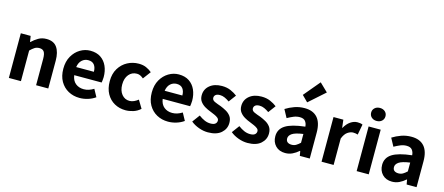

<svg xmlns="http://www.w3.org/2000/svg" viewBox="-52 -1380 4584 1981"><g transform="rotate(15 2240.5 -389.0)"><path d="M66 0V-477H171L181 -415H184Q215 -445 252.5 -467Q290 -489 339 -489Q416 -489 451.5 -438Q487 -387 487 -297V0H357V-281Q357 -335 341.5 -357Q326 -379 292 -379Q263 -379 241.5 -365.5Q220 -352 195 -327V0Z M823 11Q756 11 702 -18.5Q648 -48 616 -103.5Q584 -159 584 -238Q584 -316 616 -372Q648 -428 699 -458.5Q750 -489 807 -489Q874 -489 918.5 -459Q963 -429 986 -377.5Q1009 -326 1009 -261Q1009 -243 1006.5 -226.5Q1004 -210 1003 -202H710Q718 -145 753.5 -116Q789 -87 841 -87Q869 -87 895 -95.5Q921 -104 947 -120L990 -41Q955 -16 911 -2.5Q867 11 823 11ZM708 -288H897Q897 -334 876 -361.5Q855 -389 811 -389Q773 -389 744.5 -363.5Q716 -338 708 -288Z M1314 11Q1248 11 1195 -18.5Q1142 -48 1111 -103.5Q1080 -159 1080 -238Q1080 -318 1114.5 -374Q1149 -430 1204.5 -459.5Q1260 -489 1325 -489Q1370 -489 1404 -474Q1438 -459 1465 -436L1403 -353Q1385 -368 1368.5 -376Q1352 -384 1332 -384Q1279 -384 1246 -344Q1213 -304 1213 -238Q1213 -172 1245.5 -132.5Q1278 -93 1328 -93Q1353 -93 1376.5 -104Q1400 -115 1420 -131L1471 -46Q1437 -15 1395 -2Q1353 11 1314 11Z M1768 11Q1701 11 1647 -18.5Q1593 -48 1561 -103.5Q1529 -159 1529 -238Q1529 -316 1561 -372Q1593 -428 1644 -458.5Q1695 -489 1752 -489Q1819 -489 1863.5 -459Q1908 -429 1931 -377.5Q1954 -326 1954 -261Q1954 -243 1951.5 -226.5Q1949 -210 1948 -202H1655Q1663 -145 1698.5 -116Q1734 -87 1786 -87Q1814 -87 1840 -95.5Q1866 -104 1892 -120L1935 -41Q1900 -16 1856 -2.5Q1812 11 1768 11ZM1653 -288H1842Q1842 -334 1821 -361.5Q1800 -389 1756 -389Q1718 -389 1689.5 -363.5Q1661 -338 1653 -288Z M2193 11Q2145 11 2095.5 -7Q2046 -25 2010 -55L2069 -135Q2101 -111 2132 -97.5Q2163 -84 2196 -84Q2231 -84 2247 -97.5Q2263 -111 2263 -132Q2263 -149 2248.5 -161Q2234 -173 2211.5 -183Q2189 -193 2164 -203Q2134 -214 2104 -231.5Q2074 -249 2054 -275.5Q2034 -302 2034 -342Q2034 -407 2083 -448Q2132 -489 2213 -489Q2266 -489 2307 -471Q2348 -453 2377 -430L2319 -352Q2294 -370 2268.5 -381.5Q2243 -393 2217 -393Q2186 -393 2171 -380.5Q2156 -368 2156 -348Q2156 -323 2185 -310Q2214 -297 2253 -284Q2283 -272 2313.5 -255Q2344 -238 2364 -211Q2384 -184 2384 -140Q2384 -76 2335 -32.5Q2286 11 2193 11Z M2616 11Q2568 11 2518.5 -7Q2469 -25 2433 -55L2492 -135Q2524 -111 2555 -97.5Q2586 -84 2619 -84Q2654 -84 2670 -97.5Q2686 -111 2686 -132Q2686 -149 2671.5 -161Q2657 -173 2634.5 -183Q2612 -193 2587 -203Q2557 -214 2527 -231.5Q2497 -249 2477 -275.5Q2457 -302 2457 -342Q2457 -407 2506 -448Q2555 -489 2636 -489Q2689 -489 2730 -471Q2771 -453 2800 -430L2742 -352Q2717 -370 2691.5 -381.5Q2666 -393 2640 -393Q2609 -393 2594 -380.5Q2579 -368 2579 -348Q2579 -323 2608 -310Q2637 -297 2676 -284Q2706 -272 2736.5 -255Q2767 -238 2787 -211Q2807 -184 2807 -140Q2807 -76 2758 -32.5Q2709 11 2616 11Z M3019 11Q2954 11 2915.5 -29Q2877 -69 2877 -131Q2877 -207 2942 -248.5Q3007 -290 3151 -306Q3149 -340 3131 -363Q3113 -386 3071 -386Q3038 -386 3006.5 -373Q2975 -360 2941 -341L2895 -426Q2938 -453 2988.5 -471Q3039 -489 3096 -489Q3186 -489 3233 -436Q3280 -383 3280 -277V0H3174L3165 -50H3161Q3131 -23 3095.5 -6Q3060 11 3019 11ZM3062 -89Q3088 -89 3108.5 -101Q3129 -113 3151 -134V-228Q3066 -216 3033.5 -193.5Q3001 -171 3001 -141Q3001 -114 3017.5 -101.5Q3034 -89 3062 -89ZM3104 -553 3041 -616 3186 -789 3274 -704Z M3406 0V-477H3511L3521 -393H3524Q3550 -440 3586 -464.5Q3622 -489 3660 -489Q3679 -489 3692 -486.5Q3705 -484 3715 -479L3694 -367Q3681 -371 3669.5 -373Q3658 -375 3643 -375Q3616 -375 3585.5 -354.5Q3555 -334 3535 -282V0Z M3781 0V-477H3910V0ZM3845 -553Q3812 -553 3790.5 -572.5Q3769 -592 3769 -623Q3769 -653 3790.5 -672.5Q3812 -692 3845 -692Q3879 -692 3900.5 -672.5Q3922 -653 3922 -623Q3922 -592 3900.5 -572.5Q3879 -553 3845 -553Z M4160 11Q4095 11 4056.5 -29Q4018 -69 4018 -131Q4018 -207 4083 -248.5Q4148 -290 4292 -306Q4290 -340 4272 -363Q4254 -386 4212 -386Q4179 -386 4147.5 -373Q4116 -360 4082 -341L4036 -426Q4079 -453 4129.5 -471Q4180 -489 4237 -489Q4327 -489 4374 -436Q4421 -383 4421 -277V0H4315L4306 -50H4302Q4272 -23 4236.5 -6Q4201 11 4160 11ZM4203 -89Q4229 -89 4249.5 -101Q4270 -113 4292 -134V-228Q4207 -216 4174.5 -193.5Q4142 -171 4142 -141Q4142 -114 4158.5 -101.5Q4175 -89 4203 -89Z"/></g></svg>

Font: Narnoor
Style: Bold
Weight: 700
Designer: S. Sridhar Murthy
Foundry: SIL International
Version: Version 3.000